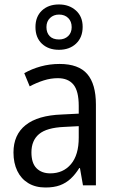

<svg xmlns="http://www.w3.org/2000/svg" viewBox="-20 -832 523 862"><path d="M247.6 -544.9Q332.5 -544.9 371.6 -499.8Q410.6 -454.6 410.6 -362.8V0H352.5L338.9 -77.6H335.9Q318.4 -49.3 297.4 -29.8Q276.4 -10.3 249.3 -0.2Q222.2 9.8 184.1 9.8Q139.2 9.8 106.9 -9.8Q74.7 -29.3 57.6 -64.7Q40.5 -100.1 40.5 -147.5Q40.5 -227.1 95.2 -270.5Q149.9 -314 256.8 -317.9L333.5 -321.8V-356.4Q333.5 -423.3 309.8 -452.1Q286.1 -481 239.7 -481Q207.5 -481 176 -470.9Q144.5 -460.9 113.3 -444.3L88.9 -503.4Q122.1 -522.5 162.6 -533.7Q203.1 -544.9 247.6 -544.9ZM333.5 -265.6 268.1 -262.2Q189.5 -258.8 155.3 -230Q121.1 -201.2 121.1 -147.9Q121.1 -99.6 144 -76.7Q167 -53.7 205.6 -53.7Q263.7 -53.7 298.6 -95Q333.5 -136.2 333.5 -213.9ZM244.6 -608.4Q197.3 -608.4 168.2 -635.7Q139.2 -663.1 139.2 -710.4Q139.2 -757.3 168.2 -784.7Q197.3 -812 244.6 -812Q290.5 -812 320.8 -784.9Q351.1 -757.8 351.1 -711.4Q351.1 -664.1 321.5 -636.2Q292 -608.4 244.6 -608.4ZM245.1 -654.8Q270 -654.8 285.9 -669.9Q301.8 -685.1 301.8 -710Q301.8 -735.8 286.1 -751.2Q270.5 -766.6 245.1 -766.6Q220.7 -766.6 204.6 -751.2Q188.5 -735.8 188.5 -710.4Q188.5 -685.1 202.9 -669.9Q217.3 -654.8 245.1 -654.8Z"/></svg>

Font: Open Sans SemiCondensed
Style: Regular
Weight: 400
Width: 4
Designer: Monotype Design Team
Foundry: Monotype Imaging Inc.
Version: Version 3.000